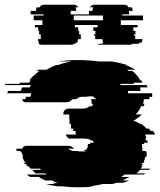

<svg xmlns="http://www.w3.org/2000/svg" viewBox="-60 -785 678 815"><path d="M545 -79Q543 -77 541 -74Q539 -71 537 -69H578L573 -64H535Q531 -60 527.5 -56.5Q524 -53 519 -49H558Q557 -48 555 -47Q553 -46 551 -44H469L454 -34H490Q477 -27 460 -19H489Q482 -16 475.5 -13.5Q469 -11 462 -9H435Q431 -8 427 -7Q423 -6 418 -4H376Q363 -1 349.5 1.5Q336 4 322 6H343Q327 8 309.5 9Q292 10 274 10Q255 10 238 9Q221 8 206 6H185Q171 4 158 1.5Q145 -1 134 -4H176Q172 -6 167.5 -7Q163 -8 159 -9H186Q179 -11 172.5 -13.5Q166 -16 160 -19H132Q117 -26 104 -34H68Q64 -36 60.5 -39Q57 -42 54 -44H137Q136 -46 134 -47Q132 -48 131 -49H91L76 -64H114Q113 -66 112 -67Q111 -68 110 -69H69L62 -79H57Q55 -81 53.5 -84Q52 -87 50 -89H45L42 -94H49L46 -99H43Q41 -104 39 -109Q37 -114 35 -119H38Q37 -123 36 -126.5Q35 -130 34 -134H33L31 -139H28Q28 -142 27 -144H11Q10 -146 10 -149Q9 -152 10 -154H35Q38 -166 52 -166H227Q240 -166 245 -162Q250 -158 255 -154H229Q231 -153 233 -152Q235 -151 236 -149Q239 -148 242.5 -146.5Q246 -145 250 -144H267Q272 -143 277 -142.5Q282 -142 289 -142Q295 -142 300 -142.5Q305 -143 309 -144H292Q298 -145 304 -149Q306 -150 307 -151.5Q308 -153 309 -154Q313 -159 313 -171V-174H323Q323 -177 322 -179H338Q337 -185 331 -189H326Q316 -197 292 -197H235Q232 -197 226 -199H231Q223 -203 219 -214H262Q262 -216 261.5 -217Q261 -218 261 -219V-229H251V-239H241V-259H235V-279H234V-299H209V-302Q209 -312 216 -319H217Q224 -324 230 -324H287Q312 -324 320 -334H331Q333 -338 335 -344H329V-350Q329 -359 325 -364H348Q344 -371 333 -374H344Q340 -375 336 -375.5Q332 -376 327 -376Q320 -376 314 -375.5Q308 -375 303 -374H283Q272 -371 263 -364H248L247 -363Q242 -359 237 -355Q232 -351 219 -351H50Q36 -351 34 -364H48Q48 -367 49 -368Q49 -372 50 -374H69Q70 -378 71 -381.5Q72 -385 73 -389H-29L-26 -399H28L34 -414H66Q68 -419 71 -424H-40L-37 -429H22L25 -434H63Q65 -436 66.5 -439Q68 -442 70 -444H65Q73 -456 83 -464H84Q96 -476 108 -484H95Q97 -486 99 -487Q101 -488 102 -489H137Q146 -494 156.5 -499.5Q167 -505 179 -509H186Q210 -518 244 -524H190Q225 -530 268 -530Q321 -530 361 -524H416Q451 -518 480 -509H472Q484 -505 494.5 -500Q505 -495 514 -489H479L487 -484H500Q507 -480 512.5 -474.5Q518 -469 522 -464H521Q526 -460 529 -454.5Q532 -449 535 -444H540Q543 -439 545 -434H507Q509 -430 509 -429H450L452 -424H563L566 -414H534L537 -399H483L484 -389H586V-374H575Q574 -372 574 -369Q574 -366 574 -364H551Q550 -359 549.5 -354Q549 -349 547 -344H553L550 -334H539Q538 -332 537 -329Q536 -326 534 -324L532 -319H531Q524 -307 516 -299H542Q537 -294 531 -289Q525 -284 517 -279H518L506 -273Q524 -267 535 -259H540Q554 -249 562 -239H572Q576 -235 580 -229H590Q592 -225 594.5 -221.5Q597 -218 598 -214H555Q560 -207 561 -199H557Q559 -193 559 -189H565Q567 -183 567 -179H552V-174H542Q543 -169 543.5 -164Q544 -159 544 -154V-144H560V-139H563Q563 -136 562 -134H563Q563 -130 562.5 -126.5Q562 -123 561 -119H557Q556 -114 554 -109Q552 -104 550 -99H553L551 -94H544L541 -89H546Q545 -87 543.5 -84Q542 -81 540 -79ZM547 -699H453V-679H524V-669H506V-654H515V-639H508V-634H514V-619H545V-618Q545 -611 540 -604H533Q529 -600 527 -599H503Q498 -595 490 -595H366Q357 -595 353 -599H377Q374 -601 372 -604H379Q375 -609 375 -618V-619H344V-634H338V-639H345V-654H336V-669H354V-679H258V-669H272V-654H276V-639H283V-619H271V-618Q271 -609 267 -604H263Q262 -603 261 -601.5Q260 -600 258 -599H255Q250 -595 241 -595H117Q109 -595 104 -599H107Q104 -601 102 -604H106Q101 -611 101 -618V-619H113V-639H106V-654H102V-669H88V-679H120V-699H83V-719H125V-724H70V-739H93V-742Q93 -750 96 -754H108Q114 -765 128 -765H252Q266 -765 272 -754H260Q263 -750 263 -742V-739H240V-724H318V-739H333V-742Q333 -750 336 -754H322Q328 -765 342 -765H466Q480 -765 486 -754H499Q503 -748 503 -742V-739H488V-724H459V-719H547ZM377 -699V-719H253V-699Z"/></svg>

Font: Rubik Glitch
Style: Regular
Weight: 400
Designer: Hubert and Fischer, NaN
Foundry: Hubert and Fischer, NaN
Version: Version 2.200